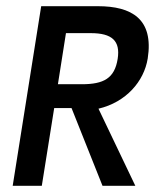

<svg xmlns="http://www.w3.org/2000/svg" viewBox="-20 -600 500 620"><path d="M21 0H115L155 -251H211L311 0H417L298 -249C387 -270 445 -337 457 -411C477 -539 405 -580 296 -580H113ZM167 -328 193 -493H273C342 -493 369 -468 360 -410C350 -347 315 -328 244 -328Z"/></svg>

Font: Charger Sport
Style: BdNrwObl
Weight: 700
Designer: Jasper
Foundry: Cannot Into Space Fonts
Version: Version 1.1